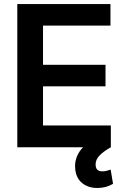

<svg xmlns="http://www.w3.org/2000/svg" viewBox="-20 -727 622 948"><path d="M65.4 -707H525.4V-600.6H192.4V-407.2H501V-300.8H192.4V-107.4H527.3V0Q491.7 20 471.9 40.3Q452.1 60.5 452.1 85Q452.1 102.1 460.2 110.6Q468.3 119.1 486.3 119.1Q497.1 119.1 507.8 116Q518.6 112.8 526.4 110.4L538.1 180.7Q503.4 201.2 460.9 201.2Q415.5 201.2 386 177.2Q356.4 153.3 351.6 109.4Q350.6 103.5 350.6 92.8Q350.6 67.9 360.6 43.9Q370.6 20 390.1 0H65.4Z"/></svg>

Font: Pretendard Std SemiBold
Style: Regular
Weight: 600
Designer: Base glyphs from Inter by Rasmus Andersson; Hangeul glyphs from Noto Sans CJK(Source Han Sans) by Jang Soo-young and Kan
Foundry: Kil Hyung-jin
Version: Version 1.309